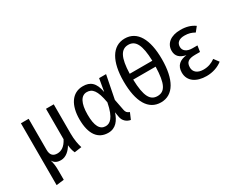

<svg xmlns="http://www.w3.org/2000/svg" viewBox="-128 -1364 2640 2148"><g transform="rotate(-30 1192.5 -290.0)"><path d="M523 -194V-569H423V-176C384 -99 335 -72 284 -72C233 -72 199 -97 199 -168V-569H99V230L198 218V104C198 36 192 -1 179 -41C203 -2 233 13 283 13C350 13 402 -41 432 -93V-92C436 -55 440 -28 458 13L551 0C536 -46 523 -109 523 -194Z M905 -582C761 -582 688 -456 688 -280C688 -84 765 13 895 13C992 13 1043 -59 1072 -149L1082 -89C1091 -27 1136 6 1183 14L1218 -68C1185 -80 1174 -96 1168 -125L1140 -270L1199 -569H1109L1081 -406C1058 -537 999 -582 905 -582ZM910 -503C979 -503 1025 -458 1054 -288C1018 -102 958 -66 906 -66C832 -66 793 -132 793 -280C793 -426 836 -503 910 -503Z M1577 -810C1415 -810 1328 -653 1328 -401C1328 -136 1414 13 1576 13C1737 13 1824 -141 1824 -402C1824 -659 1739 -810 1577 -810ZM1577 -729C1671 -729 1716 -646 1722 -440H1430C1436 -646 1482 -729 1577 -729ZM1576 -68C1483 -68 1437 -146 1431 -364H1721C1715 -148 1673 -68 1576 -68Z M2164 -582C2043 -582 1964 -523 1964 -427C1964 -357 2007 -319 2084 -303C1998 -293 1941 -252 1941 -159C1941 -49 2032 13 2165 13C2243 13 2316 -12 2369 -54L2322 -117C2277 -85 2231 -67 2170 -67C2091 -67 2048 -107 2048 -163C2048 -230 2081 -258 2172 -258H2233L2245 -336H2179C2110 -336 2066 -368 2066 -419C2066 -474 2104 -504 2173 -504C2226 -504 2262 -492 2301 -470L2348 -529C2300 -563 2243 -582 2164 -582Z"/></g></svg>

Font: Glow Sans SC Normal Medium
Style: Regular
Weight: 600
Designer: Ryoko NISHIZUKA (kana, bopomofo & ideographs); Paul D. Hunt (Latin, Greek & Cyrillic); Sandoll Communications, Soo-young
Version: Version 0.93